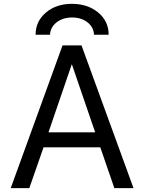

<svg xmlns="http://www.w3.org/2000/svg" viewBox="-20 -966 734 988"><path d="M229.5 -285.2H469.7L349.6 -635.7ZM301.8 -732.4H399.4L667 2H568.4L496.1 -208H204.1L130.9 2H35.2ZM237.3 -787.1H163.1Q163.1 -856.4 216.3 -901.4Q269.5 -946.3 350.1 -946.3Q430.7 -946.3 484.9 -901.9Q539.1 -857.4 539.1 -787.1H463.9Q461.9 -826.2 430.2 -851.1Q398.4 -876 351.1 -876Q303.7 -876 271.5 -851.1Q239.3 -826.2 237.3 -787.1Z"/></svg>

Font: Nasu
Style: Regular
Weight: 400
Designer: Ryoko NISHIZUKA (kana &amp; ideographs); Paul D. Hunt (Latin, Greek &amp; Cyrillic); Wenlong ZHANG (bopomofo); Sandoll C
Version: Version 2014.1215